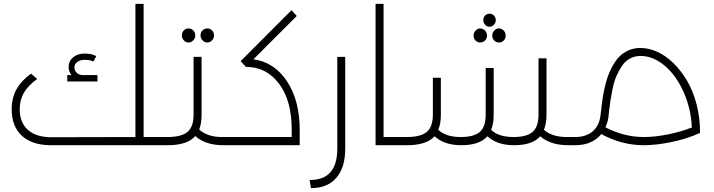

<svg xmlns="http://www.w3.org/2000/svg" viewBox="-20 -745 3662 985"><path d="M815.9 -42Q828.6 -42 832.3 -37.1Q835.9 -32.2 835.9 -21Q835.9 -9.8 832.3 -4.9Q828.6 0 815.9 0H242.2Q145 0 92.5 -48.3Q40 -96.7 40 -184.1Q40 -243.2 64.9 -287.4Q89.8 -331.5 139.2 -367.2L170.9 -339.8Q125 -307.1 103 -269.8Q81.1 -232.4 81.1 -184.1Q81.1 -116.2 123.3 -78.6Q165.5 -41 244.1 -41L674.8 -42V-725.1H716.8V-42ZM480 -359.9V-327.1H325.2V-359.9H346.2Q332 -379.4 332 -400.9Q332 -431.6 355 -450.9Q377.9 -470.2 414.1 -470.2Q450.2 -470.2 474.1 -457L459 -429.2Q443.4 -438 415 -438Q390.6 -438 376.2 -427Q361.8 -416 361.8 -398.9Q361.8 -384.3 372.3 -373Q382.8 -361.8 399.9 -359.9Z M946.8 -526.9Q933.1 -526.9 923.1 -537.8Q913.1 -548.8 913.1 -563Q913.1 -578.6 923.1 -588.9Q933.1 -599.1 946.8 -599.1Q961.4 -599.1 971.7 -588.9Q981.9 -578.6 981.9 -563Q981.9 -548.8 971.4 -537.8Q960.9 -526.9 946.8 -526.9ZM1043 -526.9Q1029.3 -526.9 1019 -537.8Q1008.8 -548.8 1008.8 -563Q1008.8 -578.6 1019 -588.9Q1029.3 -599.1 1043 -599.1Q1057.6 -599.1 1067.9 -588.9Q1078.1 -578.6 1078.1 -563Q1078.1 -548.8 1067.6 -537.8Q1057.1 -526.9 1043 -526.9ZM1146 -42Q1158.7 -42 1162.4 -37.1Q1166 -32.2 1166 -21Q1166 -9.8 1162.4 -4.9Q1158.7 0 1146 0H1126Q1034.2 0 981.9 -46.9Q941.4 0 839.8 0H815.9Q803.2 0 799.6 -4.9Q795.9 -9.8 795.9 -21Q795.9 -32.2 799.6 -37.1Q803.2 -42 815.9 -42H837.9Q911.1 -42 942.1 -68.4Q973.1 -94.7 973.1 -157.2V-453.1H1014.2V-157.2Q1014.2 -112.8 1002 -80.1Q1044.4 -42 1119.1 -42Z M1280.3 -440.9Q1387.7 -425.8 1452.6 -327.6Q1517.6 -229.5 1517.6 -78.1V0H1145.5Q1132.8 0 1129.2 -4.9Q1125.5 -9.8 1125.5 -21Q1125.5 -32.2 1129.2 -37.1Q1132.8 -42 1145.5 -42H1476.6V-80.1Q1476.6 -229 1411.6 -315.4Q1346.7 -401.9 1241.7 -401.9L1214.4 -431.2L1475.6 -692.9L1502.4 -663.1Z M1575.2 220.2 1568.4 178.2Q1639.2 179.2 1674.8 138.9Q1710.4 98.6 1710.4 18.1V-453.1H1751V18.1Q1751 115.2 1705.1 167.7Q1659.2 220.2 1575.2 220.2Z M2043.9 -42Q2056.6 -42 2060.3 -37.1Q2064 -32.2 2064 -21Q2064 -9.8 2060.3 -4.9Q2056.6 0 2043.9 0H1906.7V-725.1H1947.8V-42Z M2491.7 -607.9Q2478 -607.9 2468.8 -617.9Q2459.5 -627.9 2459.5 -642.1Q2459.5 -655.8 2468.8 -665.3Q2478 -674.8 2491.7 -674.8Q2504.4 -674.8 2513.9 -665.3Q2523.4 -655.8 2523.4 -642.1Q2523.4 -627.9 2513.9 -617.9Q2504.4 -607.9 2491.7 -607.9ZM2443.4 -526.9Q2429.7 -526.9 2419.7 -537.1Q2409.7 -547.4 2409.7 -563Q2409.7 -577.1 2419.7 -588.1Q2429.7 -599.1 2443.4 -599.1Q2457.5 -599.1 2468 -588.1Q2478.5 -577.1 2478.5 -563Q2478.5 -547.4 2468.3 -537.1Q2458 -526.9 2443.4 -526.9ZM2505.4 -563Q2505.4 -577.1 2515.6 -588.1Q2525.9 -599.1 2539.6 -599.1Q2553.7 -599.1 2564 -588.4Q2574.2 -577.6 2574.2 -563Q2574.2 -547.4 2564.2 -537.1Q2554.2 -526.9 2539.6 -526.9Q2525.9 -526.9 2515.6 -537.1Q2505.4 -547.4 2505.4 -563ZM2914.6 -42Q2927.2 -42 2930.9 -37.1Q2934.6 -32.2 2934.6 -21Q2934.6 -9.8 2930.9 -4.9Q2927.2 0 2914.6 0H2895.5Q2804.2 0 2751.5 -45.9Q2711.4 0 2617.7 0Q2530.3 0 2480.5 -45.9Q2440.4 0 2346.7 0Q2259.3 0 2209.5 -45.9Q2168 0 2067.4 0H2043.5Q2030.8 0 2027.1 -4.9Q2023.4 -9.8 2023.4 -21Q2023.4 -32.2 2027.1 -37.1Q2030.8 -42 2043.5 -42H2065.4Q2138.7 -42 2169.7 -68.4Q2200.7 -94.7 2200.7 -157.2V-346.2H2241.7V-157.2Q2241.7 -110.4 2228.5 -79.1Q2267.1 -42 2343.3 -42Q2411.6 -42 2441.7 -68.4Q2471.7 -94.7 2471.7 -157.2V-396H2512.7V-157.2Q2512.7 -110.4 2499.5 -79.1Q2538.1 -42 2614.3 -42Q2682.6 -42 2712.6 -68.4Q2742.7 -94.7 2742.7 -157.2V-445.8H2783.7V-157.2Q2783.7 -111.8 2770.5 -79.1Q2812 -42 2888.7 -42Z M3265.1 -499Q3307.6 -499 3351.3 -479.5Q3395 -460 3434.3 -421.6Q3473.6 -383.3 3504.4 -331.5Q3535.2 -279.8 3553.5 -210Q3571.8 -140.1 3571.3 -63Q3502.9 -32.2 3424.3 -16.1Q3345.7 0 3282.2 0Q3170.4 0 3064.9 -57.1Q3017.6 0 2930.2 0H2914.1Q2901.4 0 2897.7 -4.9Q2894 -9.8 2894 -21Q2894 -32.2 2897.7 -37.1Q2901.4 -42 2914.1 -42H2930.2Q2985.4 -42 3019 -69.8Q3052.7 -97.7 3060.1 -148.9Q3061 -154.3 3064 -180.2Q3066.9 -206.1 3069.8 -228.5Q3072.8 -251 3079.8 -284.9Q3086.9 -318.8 3095.9 -346.2Q3105 -373.5 3120.8 -403.1Q3136.7 -432.6 3155.8 -452.9Q3174.8 -473.1 3203.1 -486.1Q3231.4 -499 3265.1 -499ZM3085.9 -91.8Q3182.1 -42 3283.2 -42Q3339.4 -42 3405.3 -55.2Q3471.2 -68.4 3529.3 -90.8Q3524.9 -188 3487.1 -272.9Q3449.2 -357.9 3389.9 -408Q3330.6 -458 3266.1 -458Q3235.8 -458 3211.2 -444.3Q3186.5 -430.7 3170.2 -405.8Q3153.8 -380.9 3142.1 -354Q3130.4 -327.1 3123.3 -292.2Q3116.2 -257.3 3112.3 -232.9Q3108.4 -208.5 3105.2 -179Q3102.1 -149.4 3101.1 -142.1Q3096.7 -115.7 3085.9 -91.8Z"/></svg>

Font: Montserrat-Arabic ExtraLight
Style: Regular
Weight: 275
Designer: Mohamed Gaber
Foundry: Kief Type Foundry
Version: Version 5.008;PS 005.008;hotconv 1.0.88;makeotf.lib2.5.64775